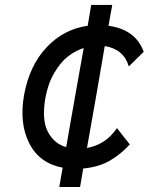

<svg xmlns="http://www.w3.org/2000/svg" viewBox="-20 -667 626 775"><path d="M331.1 -69.8Q406.7 -83 452.1 -149.9L503.9 -84Q466.8 -43.5 422.6 -18.1Q378.4 7.3 315.9 13.2L303.2 87.9H219.2L232.9 9.8Q139.2 -7.8 98.1 -88.6Q57.1 -169.4 77.1 -283.2Q98.6 -401.9 167.7 -475.6Q236.8 -549.3 334 -563L348.1 -647H433.1L418 -563Q527.3 -547.9 560.1 -458L500 -398.9Q479 -469.2 402.8 -481L366.2 -268.1ZM163.1 -271Q147.9 -182.6 173.3 -134.8Q198.7 -86.9 247.1 -73.2L285.2 -290L317.9 -473.1Q283.2 -461.9 253.7 -438.7Q224.1 -415.5 198.7 -372.1Q173.3 -328.6 163.1 -271Z"/></svg>

Font: Stilu
Style: Italic
Weight: 400
Italic angle: -10°
Designer: Genilson Lima Santos
Foundry: Genilson Lima Santos
Version: Version 1.200;PS 001.200;hotconv 1.0.88;makeotf.lib2.5.64775